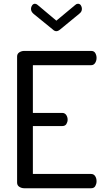

<svg xmlns="http://www.w3.org/2000/svg" viewBox="-20 -1002 554 1022"><path d="M109 0Q95 0 83 -7.5Q71 -15 71 -30V-701Q71 -716 83 -723.5Q95 -731 109 -731H465Q481 -731 487.5 -719Q494 -707 494 -694Q494 -679 486.5 -667Q479 -655 465 -655H155V-401H311Q325 -401 332.5 -390Q340 -379 340 -365Q340 -353 333.5 -342Q327 -331 311 -331H155V-76H465Q479 -76 486.5 -64.5Q494 -53 494 -37Q494 -24 487.5 -12Q481 0 465 0ZM280 -836Q270 -836 261 -845L159 -928Q152 -934 148.5 -940.5Q145 -947 145 -955Q145 -965 151 -973.5Q157 -982 166 -982Q173 -982 180 -976L280 -892L381 -976Q387 -982 395 -982Q405 -982 410.5 -973.5Q416 -965 416 -955Q416 -947 412.5 -940.5Q409 -934 401 -928L300 -845Q289 -836 280 -836Z"/></svg>

Font: Dosis Medium
Style: Regular
Weight: 500
Designer: EdgarTolentino, PabloImpallari, IginoMarini
Foundry: EdgarTolentino, PabloImpallari, IginoMarini
Version: Version 3.001; ttfautohint (v1.8.2)